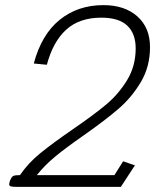

<svg xmlns="http://www.w3.org/2000/svg" viewBox="-20 -730 629 750"><path d="M16 -10Q16 -15 19 -24Q25 -39 31.5 -42.5Q38 -46 58 -46Q90 -93 138 -132Q186 -171 263 -224Q346 -281 394.5 -321.5Q443 -362 476.5 -417Q510 -472 510 -541Q510 -599 477 -630Q444 -661 376 -661Q290 -661 238.5 -614Q187 -567 163 -477L112 -482Q142 -595 213 -652.5Q284 -710 384 -710Q467 -710 516.5 -666Q566 -622 566 -546Q566 -470 530.5 -410Q495 -350 443.5 -305.5Q392 -261 308 -202Q239 -154 197 -119.5Q155 -85 124 -46H427L461 -100L507 -84L452 0H44Q29 0 22.5 -2Q16 -4 16 -10Z"/></svg>

Font: Niramit ExtraLight
Style: Italic
Weight: 200
Italic angle: -10°
Designer: Katatrad Aksorn Co.,Ltd.
Foundry: Cadson Demak Co.,Ltd.
Version: Version 1.000; ttfautohint (v1.6)